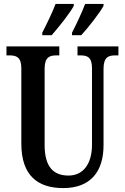

<svg xmlns="http://www.w3.org/2000/svg" viewBox="-20 -951 638 981"><path d="M348 -784V-771H395C433 -812 490 -886 509 -921V-931H415C398 -886 373 -833 348 -784ZM196 -784V-771H244C280 -812 339 -886 357 -921V-931H264C247 -886 221 -833 196 -784ZM303 10C444 10 509 -76 509 -209V-599C509 -659 534 -668 569 -668H585V-714H376V-668H391C426 -668 450 -659 450 -603V-211C450 -115 406 -54 330 -54C256 -54 208 -95 208 -210V-599C208 -659 233 -668 268 -668H283V-714H13V-668H29C63 -668 89 -659 89 -603V-217C89 -53 174 10 303 10Z"/></svg>

Font: Noto Serif Lao ExtraCondensed SemiBold
Style: Regular
Weight: 600
Width: 2
Designer: Monotype Design Team
Foundry: Monotype Imaging Inc.
Version: Version 2.003